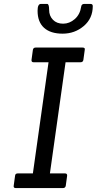

<svg xmlns="http://www.w3.org/2000/svg" viewBox="-20 -961 494 981"><path d="M301 0H61Q48 0 50 -12L57 -63Q58 -75 71 -75H148L228 -643H151Q140 -643 141 -655L148 -706Q150 -718 162 -718H402Q416 -718 413 -706L406 -655Q404 -643 392 -643H315L235 -75H312Q324 -75 323 -63L316 -12Q314 0 301 0ZM411 -941H442Q454 -941 454 -930Q454 -867 408 -828Q362 -789 300 -789Q238 -789 205 -819Q172 -849 172 -906Q172 -941 189 -941H221Q231 -941 231 -910.5Q231 -880 250.5 -860Q270 -840 302.5 -840Q335 -840 362 -863.5Q389 -887 395 -928Q397 -941 411 -941Z"/></svg>

Font: Sanchez
Style: Italic
Weight: 400
Designer: Daniel Hernández
Foundry: LatinoType
Version: Version 1.001